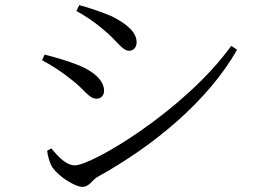

<svg xmlns="http://www.w3.org/2000/svg" viewBox="-20 -733 1040 749"><path d="M278 -690C307 -675 349 -647 383 -618C436 -575 456 -535 484 -535C502 -535 513 -550 513 -568C513 -603 483 -636 415 -670C372 -688 327 -703 289 -713ZM882 -554C702 -304 340 -88 272 -88C238 -88 207 -122 180 -154L164 -145C165 -130 174 -94 186 -78C208 -46 271 -4 302 -4C328 -4 339 -30 359 -42C580 -164 791 -339 905 -539ZM144 -498C186 -476 220 -453 258 -423C310 -384 326 -348 357 -348C376 -348 386 -363 386 -379C386 -417 349 -453 288 -478C242 -496 205 -507 154 -520Z"/></svg>

Font: Harano Aji Mincho CN
Style: Regular
Weight: 400
Foundry: Masamichi Hosoda
Version: HaranoAjiMinchoCN-Regular version 20230610;ttx 4.39.4